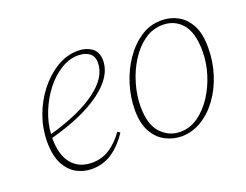

<svg xmlns="http://www.w3.org/2000/svg" viewBox="-84 -645 1054 821"><g transform="rotate(-20 443.5 -235.0)"><path d="M320 -464Q280 -464 241 -440Q202 -416 171 -376Q140 -336 120 -286.5Q100 -237 97 -187Q236 -226 313 -283Q390 -340 390 -406Q390 -435 371 -449.5Q352 -464 320 -464ZM211 13Q175 13 143 -4Q111 -21 90.5 -59.5Q70 -98 70 -162Q70 -221 90.5 -278Q111 -335 147 -381Q183 -427 229 -455Q275 -483 326 -483Q362 -483 388 -465Q414 -447 414 -408Q414 -335 329.5 -272.5Q245 -210 96 -170Q96 -91 129.5 -51.5Q163 -12 221 -12Q265 -12 300.5 -34.5Q336 -57 367 -100L378 -92Q346 -43 305 -15Q264 13 211 13Z M618 13Q584 13 549.5 -3.5Q515 -20 492 -58.5Q469 -97 469 -161Q469 -218 486.5 -275Q504 -332 536 -379Q568 -426 611 -454.5Q654 -483 706 -483Q746 -483 779.5 -465Q813 -447 834 -408.5Q855 -370 855 -306Q855 -243 837 -186Q819 -129 786.5 -84Q754 -39 711 -13Q668 13 618 13ZM621 -7Q665 -7 702.5 -33.5Q740 -60 768 -103Q796 -146 811.5 -197Q827 -248 827 -298Q827 -384 793 -423.5Q759 -463 705 -463Q658 -463 620 -435.5Q582 -408 554.5 -364Q527 -320 512 -268Q497 -216 497 -166Q497 -84 533.5 -45.5Q570 -7 621 -7Z"/></g></svg>

Font: Source Serif Pro ExtraLight
Style: Italic
Weight: 200
Italic angle: -12°
Designer: Frank Grießhammer
Foundry: Adobe Systems Incorporated
Version: Version 3.001;hotconv 1.0.111;makeotfexe 2.5.65597